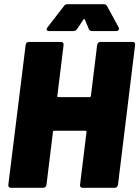

<svg xmlns="http://www.w3.org/2000/svg" viewBox="-20 -901 668 921"><path d="M462 -700H616Q622 -700 625.5 -696Q629 -692 628 -685L546 -15Q545 -8 540.5 -4Q536 0 530 0H376Q370 0 366.5 -4Q363 -8 364 -15L395 -268Q395 -274 390 -274H240Q234 -274 234 -268L203 -15Q202 -8 197.5 -4Q193 0 186 0H33Q26 0 22.5 -4Q19 -8 20 -15L103 -685Q104 -692 108 -696Q112 -700 119 -700H272Q279 -700 282.5 -696Q286 -692 285 -685L255 -441Q254 -435 260 -435H409Q415 -435 416 -441L446 -685Q447 -692 451.5 -696Q456 -700 462 -700ZM204 -760Q204 -765 208 -770L286 -871Q292 -881 304 -881H477Q489 -881 494 -871L549 -770Q551 -764 551 -763Q551 -758 547 -755Q543 -752 537 -752H422Q410 -752 406 -762L387 -807Q386 -810 383.5 -810Q381 -810 380 -807L350 -762Q344 -752 331 -752H216Q204 -752 204 -760Z"/></svg>

Font: Barlow Black
Style: Italic
Weight: 900
Italic angle: -7°
Designer: Jeremy Tribby
Foundry: Tribby Type
Version: Version 1.408